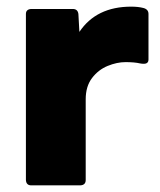

<svg xmlns="http://www.w3.org/2000/svg" viewBox="-20 -558 481 578"><path d="M222 0H74Q59 0 58 -16V-516Q58 -530 74 -531H199Q214 -531 216 -516L219 -462Q270 -538 375 -538Q396 -538 411.5 -534Q427 -530 427 -516V-379Q427 -366 413 -366Q407 -366 402 -367Q385 -371 358 -371Q332 -371 304 -359.5Q276 -348 257 -323Q238 -298 238 -259V-16Q238 -1 222 0Z"/></svg>

Font: YamahaIndonesia935. App XBold
Style: Regular
Weight: 800
Designer: Dalton Maag Ltd
Foundry: Dalton Maag Ltd
Version: Version 1.002; January 01, 2024; Regular/Italic